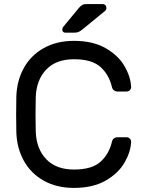

<svg xmlns="http://www.w3.org/2000/svg" viewBox="-20 -910 707 940"><path d="M59 0ZM342 -80Q430 -80 472 -118Q514 -156 528 -216Q530 -226 537.5 -232Q545 -238 554 -238H600Q609 -238 615.5 -231.5Q622 -225 622 -216Q620 -167 590 -114.5Q560 -62 497.5 -26Q435 10 342 10Q258 10 195 -25Q132 -60 97.5 -121.5Q63 -183 60 -261Q59 -291 59 -350Q59 -409 60 -439Q63 -517 97.5 -578.5Q132 -640 195 -675Q258 -710 342 -710Q435 -710 497.5 -674Q560 -638 590 -585.5Q620 -533 622 -484Q622 -475 615.5 -468.5Q609 -462 600 -462H554Q545 -462 537.5 -468Q530 -474 528 -484Q514 -544 472 -582Q430 -620 342 -620Q255 -620 206.5 -569.5Q158 -519 155 -434Q154 -404 154 -350Q154 -296 155 -266Q158 -181 206.5 -130.5Q255 -80 342 -80ZM403 -890H482Q491 -890 496 -884.5Q501 -879 501 -870Q501 -863 496 -858L385 -767Q374 -758 365.5 -754Q357 -750 343 -750H301Q285 -750 285 -766Q285 -774 290 -779L366 -871Q377 -883 384 -886.5Q391 -890 403 -890Z"/></svg>

Font: Hezaedrus
Style: Regular
Weight: 400
Designer: Hubert & Fischer
Foundry: Hubert & Fischer
Version: Version 1.10;September 3, 2019;FontCreator 11.5.0.2425 64-bi